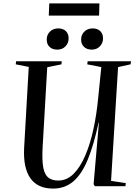

<svg xmlns="http://www.w3.org/2000/svg" viewBox="-20 -1088 801 1122"><path d="M629 -31 715 -18 713 0H534L527 -12L558 -371H556Q528 -240 492.5 -154.5Q457 -69 408 -27.5Q359 14 290 14Q200 14 157.5 -46.5Q115 -107 121 -224L148 -697L72 -712L74 -730H341L339 -712L256 -695L229 -226Q225 -150 233 -108.5Q241 -67 262.5 -50Q284 -33 320 -33Q371 -33 410 -72Q449 -111 478 -178.5Q507 -246 526 -333.5Q545 -421 554 -518L572 -696L490 -712L492 -730H746L743 -712L670 -696ZM454 -857Q454 -885 473 -903.5Q492 -922 522 -922Q549 -922 565.5 -906.5Q582 -891 582 -864Q582 -836 563.5 -817Q545 -798 516 -798Q488 -798 471 -814Q454 -830 454 -857ZM253 -857Q253 -885 272 -903.5Q291 -922 321 -922Q348 -922 364.5 -906.5Q381 -891 381 -864Q381 -836 362.5 -817Q344 -798 315 -798Q287 -798 270 -813.5Q253 -829 253 -857ZM268 -1068H561L559 -997H265Z"/></svg>

Font: Literata 72pt Medium
Style: Italic
Weight: 500
Italic angle: -2°
Designer: Latin by Veronika Burian and Jose Scaglione. Greek by Irene Vlachou. Cyrillic by Vera Evstafieva
Foundry: TypeTogether
Version: Version 3.002